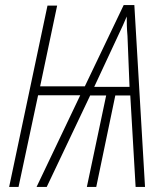

<svg xmlns="http://www.w3.org/2000/svg" viewBox="-20 -736 654 756"><path d="M16 0 167 -714H205L138 -396H314L467 -716H509L551 0H514L493 -360H434L359 0H322L398 -360H335L164 0H124L296 -361H130L53 0ZM351 -394H490L482 -594Q480 -617 479.5 -635Q479 -653 479 -671Q472 -654 464.5 -637.5Q457 -621 448 -602Z"/></svg>

Font: Noto Sans Condensed ExtraLight
Style: Italic
Weight: 200
Width: 3
Italic angle: -12°
Designer: Monotype Design Team
Foundry: Monotype Imaging Inc.
Version: Version 2.013; ttfautohint (v1.8.4.7-5d5b)